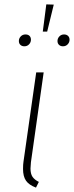

<svg xmlns="http://www.w3.org/2000/svg" viewBox="-20 -850 337 875"><path d="M121 -111Q119 -89 119 -82Q119 -58 128 -44.5Q137 -31 157 -21L144 5Q112 -7 98.5 -26.5Q85 -46 85 -80Q85 -101 87 -113L145 -520H179ZM225 -829 195 -706H175L191 -830ZM121 -669Q121 -657 112.5 -648Q104 -639 91 -639Q80 -639 73 -645.5Q66 -652 66 -663Q66 -675 74.5 -684Q83 -693 96 -693Q108 -693 114.5 -686.5Q121 -680 121 -669ZM297 -669Q297 -657 288.5 -648Q280 -639 267 -639Q256 -639 249 -645.5Q242 -652 242 -663Q242 -675 250.5 -684Q259 -693 272 -693Q283 -693 290 -686.5Q297 -680 297 -669Z"/></svg>

Font: FiraGO UltraLight
Style: Italic
Weight: 200
Italic angle: -8°
Designer: bBox Type GmbH
Foundry: bBox Type GmbH
Version: Version 1.001